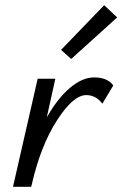

<svg xmlns="http://www.w3.org/2000/svg" viewBox="-20 -719 471 739"><path d="M431 -652 254 -492 215 -527 381 -699ZM342 -421Q394 -421 416 -390L374 -320Q349 -353 312 -353Q262 -353 199.5 -256Q137 -159 103 -12L100 0H30L125 -416H193L160 -267Q202 -341 249.5 -381Q297 -421 342 -421Z"/></svg>

Font: EauTest Medium
Style: Italic
Weight: 500
Italic angle: -12°
Designer: Christian Thalmann (Catharsis Fonts)
Version: Version 0.001;PS 000.001;hotconv 1.0.88;makeotf.lib2.5.64775